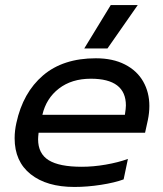

<svg xmlns="http://www.w3.org/2000/svg" viewBox="-20 -726 648 761"><path d="M419 -706H526L406 -534H314ZM38 -178Q38 -208 45 -239Q71 -359 150.5 -427Q230 -495 360 -495Q427 -495 475 -470.5Q523 -446 547.5 -403Q572 -360 572 -306Q572 -279 566 -250L555 -200H133Q131 -182 131 -174Q131 -117 173 -91Q215 -65 304 -65Q350 -65 399 -73.5Q448 -82 487 -96L470 -15Q435 -2 380.5 6.5Q326 15 275 15Q165 15 101.5 -35.5Q38 -86 38 -178ZM475 -271Q479 -297 479 -308Q479 -414 340 -414Q264 -414 213.5 -375Q163 -336 148 -271Z"/></svg>

Font: Prompt
Style: Italic
Weight: 400
Italic angle: -12°
Designer: Katatrad Team
Foundry: CadsonDemak
Version: Version 1.001